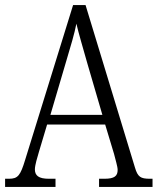

<svg xmlns="http://www.w3.org/2000/svg" viewBox="-20 -734 619 754"><path d="M0 0H198V-32H172C131 -32 117 -45 117 -69C117 -85 127 -118 133 -138L165 -245H393L428 -129C433 -108 442 -80 442 -67C442 -43 430 -32 390 -32H369V0H579V-32H569C532 -32 521 -39 510 -76L316 -714H267L79 -107C60 -44 50 -32 15 -32H0ZM178 -283 241 -497C257 -550 273 -604 280 -641C289 -602 305 -549 323 -485L382 -283Z"/></svg>

Font: Noto Serif Sinhala Condensed Light
Style: Regular
Weight: 300
Width: 3
Designer: Jelle Bosma - Monotype Design Team
Foundry: Monotype Imaging Inc.
Version: Version 2.007